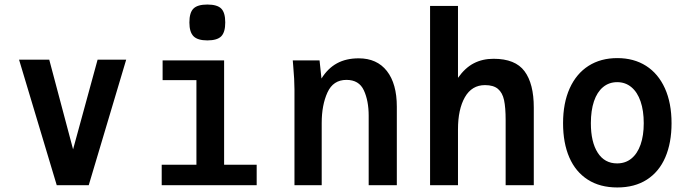

<svg xmlns="http://www.w3.org/2000/svg" viewBox="-20 -816 3040 846"><path d="M64 -553H197L302 -158L410 -553H536L371 0H230Z M696.5 -550H967.5V-90H1111V0H692.5V-90H845.5V-463H696.5ZM814.5 -717Q814.5 -760.5 832.5 -778.2Q850.5 -796 893.5 -796Q937 -796 954.8 -778.2Q972.5 -760.5 972.5 -717Q972.5 -674 954.8 -656Q937 -638 893.5 -638Q851 -638 832.8 -656.2Q814.5 -674.5 814.5 -717Z M1272 -525.5 1270 -550H1388L1396.5 -470Q1424.5 -515 1464.8 -537Q1505 -559 1560.5 -559Q1641 -559 1684.8 -503Q1728.5 -447 1728.5 -346V0H1604.5V-306Q1604.5 -372 1583.2 -418Q1562 -464 1506.5 -464Q1448 -464 1422.8 -408.5Q1397.5 -353 1397.5 -274V0H1277.5V-422Q1277.5 -464 1272 -525.5Z M1875 -790H1998V-473Q2029.5 -517.5 2067.8 -537.2Q2106 -557 2155 -557Q2250.5 -557 2291.2 -502.2Q2332 -447.5 2332 -342V0H2208V-287Q2208 -342 2201 -374.8Q2194 -407.5 2174.2 -424.2Q2154.5 -441 2117 -441Q2059 -441 2028.5 -387.8Q1998 -334.5 1998 -246V0H1875Z M2461 -273Q2461 -362 2490.2 -426.8Q2519.5 -491.5 2573.2 -525.8Q2627 -560 2700 -560Q2773 -560 2826.8 -525.8Q2880.5 -491.5 2909.8 -426.8Q2939 -362 2939 -273Q2939 -186.5 2911.5 -122.8Q2884 -59 2830.2 -24.5Q2776.5 10 2700 10Q2623.5 10 2569.8 -24.5Q2516 -59 2488.5 -122.5Q2461 -186 2461 -273ZM2816.5 -273Q2816.5 -328.5 2802.5 -369.2Q2788.5 -410 2762 -432Q2735.5 -454 2699.5 -454Q2663.5 -454 2637.2 -432.2Q2611 -410.5 2597.2 -369.8Q2583.5 -329 2583.5 -273Q2583.5 -190 2613.8 -143Q2644 -96 2699 -96Q2736 -96 2762.2 -117.5Q2788.5 -139 2802.5 -178.8Q2816.5 -218.5 2816.5 -273Z"/></svg>

Font: JuliaMono
Style: Bold
Weight: 700
Monospace: yes
Designer: cormullion
Foundry: corm
Version: Version 0.055; ttfautohint (v1.8.4)